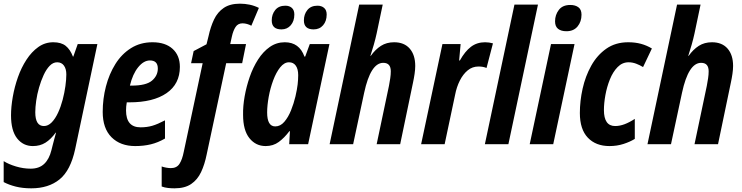

<svg xmlns="http://www.w3.org/2000/svg" viewBox="-34 -785 4041 1045"><path d="M136 240Q89 240 51.5 230.5Q14 221 -14 206V92Q13 109 53 121Q93 133 133 133Q179 133 206.5 107Q234 81 246 32L252 8Q255 -5 260.5 -24.5Q266 -44 271 -63H269Q243 -27 213.5 -8.5Q184 10 145 10Q92 10 59 -32Q26 -74 26 -157Q26 -203 35.5 -257.5Q45 -312 63.5 -364.5Q82 -417 110 -460Q138 -503 174.5 -529Q211 -555 256 -555Q299 -555 323.5 -535.5Q348 -516 363 -477H365L389 -545H496L375 27Q350 143 290 191.5Q230 240 136 240ZM205 -99Q228 -99 247.5 -119Q267 -139 282 -171.5Q297 -204 307 -242Q317 -280 322 -316.5Q327 -353 327 -380Q327 -410 314 -428Q301 -446 277 -446Q255 -446 236.5 -427Q218 -408 203.5 -376.5Q189 -345 178.5 -308.5Q168 -272 163 -236.5Q158 -201 158 -174Q158 -99 205 -99Z M702 10Q621 10 573 -38Q525 -86 525 -176Q525 -247 542.5 -314.5Q560 -382 594 -436.5Q628 -491 679 -523Q730 -555 796 -555Q866 -555 905.5 -519Q945 -483 945 -421Q945 -328 872.5 -278Q800 -228 670 -228H656Q652 -206 652 -184Q652 -92 731 -92Q766 -92 795 -100.5Q824 -109 864 -130V-31Q826 -9 787 0.5Q748 10 702 10ZM682 -319Q761 -319 793 -346Q825 -373 825 -412Q825 -456 782 -456Q748 -456 718 -419Q688 -382 673 -319Z M916 240Q898 240 880 238Q862 236 846 230V121Q857 125 871 127.5Q885 130 896 130Q928 130 943 106.5Q958 83 966 42L1069 -441H1006L1020 -507L1090 -544L1101 -588Q1112 -639 1131 -679Q1150 -719 1184 -742Q1218 -765 1272 -765Q1299 -765 1325 -759.5Q1351 -754 1375 -742L1334 -645Q1323 -651 1310.5 -654.5Q1298 -658 1286 -658Q1261 -658 1248 -638Q1235 -618 1228 -586L1219 -545H1305L1284 -441H1197L1091 55Q1080 110 1060.5 151.5Q1041 193 1006.5 216.5Q972 240 916 240Z M1412 10Q1358 10 1323.5 -33Q1289 -76 1289 -160Q1288 -207 1297.5 -260.5Q1307 -314 1325 -366Q1343 -418 1370.5 -461Q1398 -504 1434.5 -529.5Q1471 -555 1516 -555Q1595 -555 1623 -477H1627L1652 -545H1759L1643 0H1540L1544 -71H1541Q1514 -35 1483.5 -12.5Q1453 10 1412 10ZM1464 -97Q1492 -97 1513.5 -122Q1535 -147 1550 -184.5Q1565 -222 1574 -260Q1583 -299 1586 -325.5Q1589 -352 1589 -376Q1589 -409 1576 -427.5Q1563 -446 1539 -446Q1513 -446 1491 -418.5Q1469 -391 1453 -348Q1437 -305 1428.5 -258Q1420 -211 1420 -173Q1420 -97 1464 -97ZM1673 -625Q1620 -625 1620 -674Q1620 -707 1639 -730.5Q1658 -754 1694 -754Q1716 -754 1730 -742Q1744 -730 1744 -706Q1744 -670 1724.5 -647.5Q1705 -625 1673 -625ZM1498 -625Q1445 -625 1445 -674Q1445 -707 1464 -730.5Q1483 -754 1519 -754Q1541 -754 1554.5 -742Q1568 -730 1568 -706Q1568 -670 1548.5 -647.5Q1529 -625 1498 -625Z M1760 0 1921 -760H2049L2016 -603Q2010 -575 2000.5 -541.5Q1991 -508 1982 -481H1984Q2009 -516 2039.5 -535.5Q2070 -555 2111 -555Q2166 -555 2196 -520.5Q2226 -486 2226 -426Q2226 -407 2222.5 -383Q2219 -359 2214 -336L2144 0H2016L2083 -318Q2087 -339 2090 -359Q2093 -379 2093 -397Q2093 -443 2052 -443Q1983 -443 1948 -280L1888 0Z M2258 0 2374 -545H2473L2465 -456H2469Q2497 -506 2529.5 -530.5Q2562 -555 2606 -555Q2628 -555 2649 -549L2614 -415Q2605 -419 2594 -421Q2583 -423 2570 -423Q2537 -423 2511.5 -402Q2486 -381 2468.5 -346Q2451 -311 2443 -269L2386 0Z M2605 0 2766 -760H2894L2733 0Z M3049 -615Q3020 -615 3003.5 -628Q2987 -641 2987 -669Q2987 -704 3007.5 -731Q3028 -758 3070 -758Q3097 -758 3114 -745.5Q3131 -733 3131 -705Q3131 -667 3109.5 -641Q3088 -615 3049 -615ZM2849 0 2965 -545H3093L2977 0Z M3283 10Q3209 10 3165.5 -35.5Q3122 -81 3122 -170Q3122 -235 3137 -302.5Q3152 -370 3184 -427.5Q3216 -485 3266 -520Q3316 -555 3385 -555Q3423 -555 3454.5 -546.5Q3486 -538 3514 -521L3466 -420Q3448 -431 3428 -438.5Q3408 -446 3387 -446Q3353 -446 3327.5 -420Q3302 -394 3285.5 -353Q3269 -312 3261 -267.5Q3253 -223 3253 -186Q3253 -99 3314 -99Q3339 -99 3365.5 -109Q3392 -119 3421 -138V-29Q3395 -13 3359.5 -1.5Q3324 10 3283 10Z M3490 0 3651 -760H3779L3746 -603Q3740 -575 3730.5 -541.5Q3721 -508 3712 -481H3714Q3739 -516 3769.5 -535.5Q3800 -555 3841 -555Q3896 -555 3926 -520.5Q3956 -486 3956 -426Q3956 -407 3952.5 -383Q3949 -359 3944 -336L3874 0H3746L3813 -318Q3817 -339 3820 -359Q3823 -379 3823 -397Q3823 -443 3782 -443Q3713 -443 3678 -280L3618 0Z"/></svg>

Font: Noto Sans Condensed
Style: Bold Italic
Weight: 700
Width: 3
Italic angle: -12°
Designer: Monotype Design Team
Foundry: Monotype Imaging Inc.
Version: Version 2.013; ttfautohint (v1.8.4.7-5d5b)